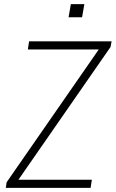

<svg xmlns="http://www.w3.org/2000/svg" viewBox="-20 -904 557 924"><path d="M8 0 12 -27 472 -690 471 -666H114L120 -705H517L512 -678L52 -15L54 -39H422L416 0ZM310 -821 321 -884H386L375 -821Z"/></svg>

Font: Nunito Sans 10pt Condensed ExtraLight
Style: Italic
Weight: 250
Width: 3
Italic angle: -9°
Designer: Vernon Adams
Foundry: Vernon Adams
Version: Version 3.101;gftools[0.9.27]